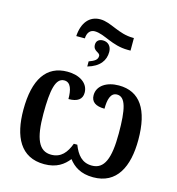

<svg xmlns="http://www.w3.org/2000/svg" viewBox="-128 -1002 1033 1121"><g transform="rotate(15 388.5 -441.0)"><path d="M229 -761H281L282 -773C287 -802 304 -816 327 -816C385 -816 444 -761 540 -761H557V-837H551C463 -837 405 -892 340 -892C274 -892 234 -842 229 -761ZM337 -606C410 -627 439 -670 439 -721C439 -756 417 -777 387 -777C364 -777 347 -765 347 -741C347 -700 388 -706 388 -683C388 -660 370 -649 337 -637ZM241 10C316 10 358 -22 388 -60C418 -21 461 10 537 10C679 10 736 -106 736 -269C736 -452 672 -547 545 -547C472 -547 416 -512 416 -454C416 -414 444 -394 498 -394C498 -447 508 -493 548 -493C600 -493 616 -421 616 -276C616 -124 587 -54 512 -54C452 -54 421 -94 399 -150H378C357 -94 326 -54 266 -54C191 -54 161 -124 161 -273C161 -419 177 -493 229 -493C269 -493 280 -448 280 -394C334 -394 362 -414 362 -454C362 -512 307 -547 234 -547C107 -547 42 -450 42 -266C42 -105 97 10 241 10Z"/></g></svg>

Font: Noto Serif Condensed Semi
Style: Regular
Weight: 600
Width: 3
Designer: Monotype Design Team
Foundry: Monotype Imaging Inc.
Version: Version 1.002